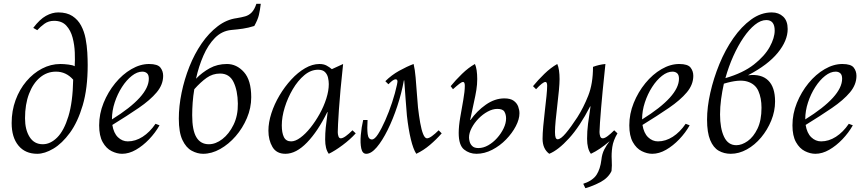

<svg xmlns="http://www.w3.org/2000/svg" viewBox="-20 -790 4525 1005"><path d="M154 -644Q188 -689 220.5 -707Q253 -725 285 -725Q330 -725 359 -706Q388 -687 404.5 -656Q421 -625 428 -588Q435 -551 437 -515Q439 -479 439 -450Q439 -327 413 -239Q387 -151 346 -95Q305 -39 259.5 -12Q214 15 175 15Q112 15 76.5 -28Q41 -71 41 -146Q41 -210 61.5 -266Q82 -322 118 -364.5Q154 -407 200 -431Q246 -455 296 -455Q315 -455 338.5 -452Q362 -449 369 -444H371Q373 -475 371.5 -515Q370 -555 360 -593Q350 -631 327 -656Q304 -681 263 -681Q234 -681 212.5 -665.5Q191 -650 175 -632ZM273 -415Q226 -415 189.5 -384.5Q153 -354 132 -299Q111 -244 111 -171Q111 -111 135 -73Q159 -35 204 -35Q244 -35 279.5 -70.5Q315 -106 338 -181Q361 -256 363 -373Q326 -415 273 -415Z M619 15Q592 15 564 1Q536 -13 517.5 -46Q499 -79 499 -134Q499 -194 522 -251Q545 -308 583 -354.5Q621 -401 667.5 -428Q714 -455 760 -455Q805 -455 819.5 -436.5Q834 -418 834 -393Q834 -347 800 -306.5Q766 -266 706 -225Q646 -184 568 -136Q575 -93 597.5 -71.5Q620 -50 649 -50Q689 -50 726.5 -74Q764 -98 794 -142L815 -134Q793 -95 760.5 -61Q728 -27 691.5 -6Q655 15 619 15ZM566 -166Q566 -164 566 -165Q759 -285 759 -378Q759 -398 749.5 -406.5Q740 -415 725 -415Q698 -415 670 -393Q642 -371 618.5 -334.5Q595 -298 580.5 -254Q566 -210 566 -166Z M1295 -281Q1295 -225 1272.5 -172Q1250 -119 1213.5 -77Q1177 -35 1132.5 -10Q1088 15 1043 15Q1013 15 983.5 -1Q954 -17 935 -57Q916 -97 916 -169Q916 -234 930.5 -304.5Q945 -375 971.5 -441.5Q998 -508 1035.5 -562.5Q1073 -617 1119.5 -652.5Q1166 -688 1219 -695Q1244 -699 1263.5 -704.5Q1283 -710 1297.5 -725Q1312 -740 1322 -770H1345Q1341 -736 1335 -711Q1329 -686 1311 -654Q1279 -644 1251.5 -640Q1224 -636 1190 -633Q1141 -628 1105 -591.5Q1069 -555 1044.5 -498.5Q1020 -442 1006 -378Q1038 -411 1078 -433Q1118 -455 1168 -455Q1219 -455 1257 -412.5Q1295 -370 1295 -281ZM1073 -35Q1109 -35 1144 -62Q1179 -89 1202.5 -137Q1226 -185 1225 -248Q1224 -316 1202.5 -360.5Q1181 -405 1132 -405Q1093 -405 1061.5 -382.5Q1030 -360 997 -323Q991 -288 988.5 -253Q986 -218 986 -187Q986 -108 1008 -71.5Q1030 -35 1073 -35Z M1474 15Q1427 15 1406 -21Q1385 -57 1385 -106Q1385 -149 1400.5 -197Q1416 -245 1443 -290.5Q1470 -336 1504.5 -373.5Q1539 -411 1577 -433Q1615 -455 1652 -455Q1674 -455 1689 -447Q1704 -439 1717 -428L1776 -455Q1760 -307 1754 -216Q1748 -125 1748 -98Q1748 -87 1751.5 -76.5Q1755 -66 1764 -66Q1774 -66 1790 -77.5Q1806 -89 1825 -108L1842 -92Q1813 -60 1773.5 -30.5Q1734 -1 1701 15Q1682 -10 1682 -60Q1682 -92 1685 -121.5Q1688 -151 1695 -203H1693Q1644 -103 1587 -44Q1530 15 1474 15ZM1504 -50Q1526 -50 1552.5 -69.5Q1579 -89 1605 -121.5Q1631 -154 1653 -193.5Q1675 -233 1688 -274Q1701 -315 1701 -350Q1701 -366 1697 -383.5Q1693 -401 1681 -413Q1669 -425 1645 -425Q1607 -425 1573 -396.5Q1539 -368 1512.5 -323Q1486 -278 1470.5 -228Q1455 -178 1455 -134Q1455 -95 1466 -72.5Q1477 -50 1504 -50Z M2276 -108 2292 -92Q2264 -60 2230.5 -31.5Q2197 -3 2159 15Q2143 -9 2130.5 -61Q2118 -113 2110 -184Q2106 -225 2103 -272Q2100 -319 2096 -369H2094Q2082 -302 2059.5 -234Q2037 -166 2009 -109.5Q1981 -53 1952 -19Q1923 15 1897 15Q1877 15 1871 -13Q1865 -41 1868.5 -82.5Q1872 -124 1881 -162H1904Q1901 -117 1904.5 -88.5Q1908 -60 1927 -60Q1941 -60 1959 -88Q1977 -116 1996.5 -160Q2016 -204 2032.5 -254Q2049 -304 2058 -347Q2062 -364 2059.5 -369.5Q2057 -375 2052 -375Q2045 -375 2036.5 -369.5Q2028 -364 2013 -349L1997 -365Q2029 -397 2069.5 -419.5Q2110 -442 2145 -455Q2152 -426 2155.5 -385Q2159 -344 2162 -302Q2165 -260 2168 -227Q2173 -184 2179.5 -147Q2186 -110 2195 -88Q2204 -66 2215 -66Q2225 -66 2241 -77.5Q2257 -89 2276 -108Z M2620 -275Q2652 -275 2669 -262.5Q2686 -250 2692.5 -232Q2699 -214 2699 -197Q2699 -166 2680 -129.5Q2661 -93 2629 -60Q2597 -27 2556.5 -6Q2516 15 2474 15Q2437 15 2409 -7.5Q2381 -30 2381 -94Q2381 -129 2389 -175.5Q2397 -222 2405 -267Q2413 -312 2413 -341Q2413 -361 2404 -361Q2397 -361 2384 -351Q2371 -341 2351 -323L2339 -339Q2365 -371 2398.5 -403.5Q2432 -436 2466 -455Q2472 -442 2475 -421.5Q2478 -401 2478 -376Q2478 -348 2473.5 -319.5Q2469 -291 2460.5 -253.5Q2452 -216 2441 -162H2443Q2476 -209 2523 -242Q2570 -275 2620 -275ZM2484 -15Q2510 -15 2535.5 -29.5Q2561 -44 2582 -67.5Q2603 -91 2616 -118Q2629 -145 2629 -170Q2629 -190 2620.5 -205Q2612 -220 2583 -220Q2559 -220 2533 -206Q2507 -192 2485 -169.5Q2463 -147 2449 -120.5Q2435 -94 2435 -70Q2435 -61 2438.5 -48Q2442 -35 2452.5 -25Q2463 -15 2484 -15Z M2855 15Q2820 -11 2820 -64Q2820 -90 2823.5 -129Q2827 -168 2832 -210Q2837 -252 2840.5 -287Q2844 -322 2844 -341Q2844 -361 2835 -361Q2821 -361 2786 -323L2770 -339Q2796 -371 2829.5 -403.5Q2863 -436 2897 -455Q2903 -442 2906 -421.5Q2909 -401 2909 -376Q2909 -354 2905.5 -316.5Q2902 -279 2897 -237.5Q2892 -196 2888.5 -159Q2885 -122 2885 -99Q2885 -78 2888.5 -69.5Q2892 -61 2899 -61Q2915 -61 2941.5 -92.5Q2968 -124 3002 -176Q3034 -226 3059 -289Q3084 -352 3084 -440Q3116 -452 3149 -455Q3147 -434 3143 -396.5Q3139 -359 3134.5 -314Q3130 -269 3126.5 -225.5Q3123 -182 3120.5 -148Q3118 -114 3118 -99Q3118 -88 3121.5 -77Q3125 -66 3135 -66Q3145 -66 3160.5 -77.5Q3176 -89 3195 -108L3212 -92Q3190 -55 3185 -20.5Q3180 14 3182 45.5Q3184 77 3181 105Q3164 141 3124 162.5Q3084 184 3044 195L3033 172Q3083 155 3102.5 125Q3122 95 3128 46Q3131 16 3143 -7.5Q3155 -31 3171 -51Q3120 -7 3073 15Q3053 -11 3053 -64Q3053 -103 3058 -142Q3063 -181 3071 -233H3069Q3015 -128 2958.5 -66Q2902 -4 2855 15Z M3394 15Q3367 15 3339 1Q3311 -13 3292.5 -46Q3274 -79 3274 -134Q3274 -194 3297 -251Q3320 -308 3358 -354.5Q3396 -401 3442.5 -428Q3489 -455 3535 -455Q3580 -455 3594.5 -436.5Q3609 -418 3609 -393Q3609 -347 3575 -306.5Q3541 -266 3481 -225Q3421 -184 3343 -136Q3350 -93 3372.5 -71.5Q3395 -50 3424 -50Q3464 -50 3501.5 -74Q3539 -98 3569 -142L3590 -134Q3568 -95 3535.5 -61Q3503 -27 3466.5 -6Q3430 15 3394 15ZM3341 -166Q3341 -164 3341 -165Q3534 -285 3534 -378Q3534 -398 3524.5 -406.5Q3515 -415 3500 -415Q3473 -415 3445 -393Q3417 -371 3393.5 -334.5Q3370 -298 3355.5 -254Q3341 -210 3341 -166Z M3897 -396Q3965 -404 4001 -369Q4037 -334 4037 -259Q4037 -208 4017 -159Q3997 -110 3964 -70.5Q3931 -31 3889.5 -8Q3848 15 3805 15Q3770 15 3742 -1Q3714 -17 3697.5 -56.5Q3681 -96 3681 -164Q3681 -229 3698 -304.5Q3715 -380 3745.5 -454.5Q3776 -529 3818.5 -590Q3861 -651 3912 -688Q3963 -725 4020 -725Q4056 -725 4079.5 -703Q4103 -681 4103 -638Q4103 -577 4051 -513.5Q3999 -450 3897 -397ZM3991 -685Q3962 -685 3931.5 -660.5Q3901 -636 3872 -593.5Q3843 -551 3818.5 -496.5Q3794 -442 3777 -381Q3870 -408 3926.5 -452.5Q3983 -497 4009 -544.5Q4035 -592 4035 -630Q4035 -685 3991 -685ZM3834 -30Q3863 -30 3893.5 -51.5Q3924 -73 3945 -116.5Q3966 -160 3966 -226Q3966 -277 3949.5 -314Q3933 -351 3890.5 -363.5Q3848 -376 3769 -352Q3760 -312 3754.5 -271Q3749 -230 3749 -191Q3749 -118 3770 -74Q3791 -30 3834 -30Z M4248 15Q4221 15 4193 1Q4165 -13 4146.5 -46Q4128 -79 4128 -134Q4128 -194 4151 -251Q4174 -308 4212 -354.5Q4250 -401 4296.5 -428Q4343 -455 4389 -455Q4434 -455 4448.5 -436.5Q4463 -418 4463 -393Q4463 -347 4429 -306.5Q4395 -266 4335 -225Q4275 -184 4197 -136Q4204 -93 4226.5 -71.5Q4249 -50 4278 -50Q4318 -50 4355.5 -74Q4393 -98 4423 -142L4444 -134Q4422 -95 4389.5 -61Q4357 -27 4320.5 -6Q4284 15 4248 15ZM4195 -166Q4195 -164 4195 -165Q4388 -285 4388 -378Q4388 -398 4378.5 -406.5Q4369 -415 4354 -415Q4327 -415 4299 -393Q4271 -371 4247.5 -334.5Q4224 -298 4209.5 -254Q4195 -210 4195 -166Z"/></svg>

Font: Bona Nova
Style: Italic
Weight: 400
Italic angle: -4°
Designer: Mateusz Machalski
Foundry: Capitalics
Version: Version 4.001; ttfautohint (v1.8.3)